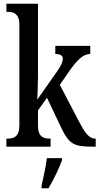

<svg xmlns="http://www.w3.org/2000/svg" viewBox="-20 -780 529 1021"><path d="M14 0H249V-43H243C214 -43 182 -51 182 -110V-193L230 -260L304 -104C348 -12 372 0 477 0H489V-43H485C454 -43 432 -74 403 -128L298 -329L348 -401C389 -460 422 -493 460 -493V-536H274V-493C300 -493 314 -485 314 -468C314 -455 308 -433 277 -391L178 -250C179 -256 182 -341 182 -375V-760H14V-717H23C51 -717 83 -708 83 -650V-114C83 -52 52 -43 23 -43H14ZM201 208V221H238C263 179 296 113 310 71V61H229C224 109 210 164 201 208Z"/></svg>

Font: Noto Serif Khmer ExtraCondensed Medium
Style: Regular
Weight: 500
Width: 2
Designer: Danh Hong and the Monotype Design Team
Foundry: Monotype Imaging Inc.
Version: Version 2.004